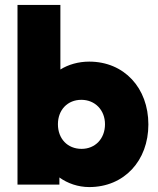

<svg xmlns="http://www.w3.org/2000/svg" viewBox="-20 -749 643 779"><path d="M342 10C484 10 582 -97 582 -244C582 -392 484 -499 342 -499C298 -499 257 -487 225 -467V-729H51V0H221V-29C254 -5 297 10 342 10ZM215 -245C215 -303 254 -344 310 -344C366 -344 406 -302 406 -245C406 -186 366 -145 311 -145C254 -145 215 -186 215 -245Z"/></svg>

Font: MV Cash ExtraBold
Style: Regular
Weight: 800
Designer: Rodrigo Fuenzalida
Foundry: fragTYPE
Version: Version 1.100;Glyphs 3.1.2 (3151)